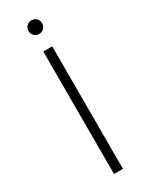

<svg xmlns="http://www.w3.org/2000/svg" viewBox="-223 -906 742 950"><g transform="rotate(-30 147.5 -431.5)"><path d="M122 0V-700H173V0ZM148 -785Q132 -785 120.5 -796.5Q109 -808 109 -824Q109 -840 120.5 -851.5Q132 -863 148 -863Q165 -863 176 -851.5Q187 -840 187 -824Q187 -808 176 -796.5Q165 -785 148 -785Z"/></g></svg>

Font: Montserrat Z Light
Style: Regular
Weight: 300
Designer: Julieta Ulanovsky
Foundry: Julieta Ulanovsky
Version: Version 8.000